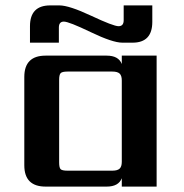

<svg xmlns="http://www.w3.org/2000/svg" viewBox="-20 -691 680 711"><path d="M198 -589V-533H91V-594Q91 -671 166 -671H200Q236 -671 318 -632.5Q400 -594 419 -594Q438 -594 438 -616V-671H544V-610Q544 -533 471 -533H433Q397 -533 316 -572Q235 -611 216.5 -611Q198 -611 198 -589ZM230 -59H396Q415 -59 423 -66.5Q431 -74 431 -92V-393Q431 -411 423 -418.5Q415 -426 396 -426H230Q210 -426 204.5 -420Q199 -414 199 -395V-90Q199 -70 204.5 -64.5Q210 -59 230 -59ZM431 -485H560V0H431V-31Q419 0 375 0H149Q70 0 70 -79V-406Q70 -485 149 -485H375Q419 -485 431 -454Z"/></svg>

Font: Sarpanch SemiBold
Style: Regular
Weight: 600
Designer: Manushi Parikh (Devanagari and Latin), Jyotish Sonowal (Devanagari)
Foundry: Indian Type Foundry
Version: Version 2.004;PS 1.0;hotconv 1.0.78;makeotf.lib2.5.61930; tt